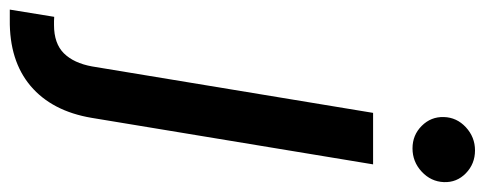

<svg xmlns="http://www.w3.org/2000/svg" viewBox="-418 -474 1000 396"><g transform="rotate(90 82.0 -276.0)"><path d="M116.8 -545.5H223L127.1 34.8Q113.3 116.8 61.3 160.9Q9.2 204.9 -75.6 203.8H-96.2L-81.3 112.2Q-76.3 112.6 -72.6 112.6Q-68.9 112.6 -64.3 112.6Q-26.3 112.6 -6 92.2Q14.2 71.7 21 34.1ZM190 -626.8Q162.6 -626.8 143.6 -645.8Q124.6 -664.8 125.4 -691.4Q126.1 -718 146.5 -736.9Q166.9 -755.7 194.2 -755.7Q221.9 -755.7 241.3 -736.9Q260.7 -718 259.6 -691.4Q258.5 -664.8 238.1 -645.8Q217.7 -626.8 190 -626.8Z"/></g></svg>

Font: Inter UI Medium
Style: Italic
Weight: 500
Italic angle: 9.39999°
Designer: Rasmus Andersson
Foundry: rsms
Version: 3.2;8d6f07862